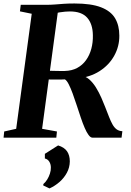

<svg xmlns="http://www.w3.org/2000/svg" viewBox="-27 -770 732 1074"><path d="M-7 0 -3.5 -34.5 63.5 -49.5 150.5 -693 84.5 -706.5 89 -743H228.5Q257.5 -743 281.5 -745Q305.5 -747 331 -748.8Q356.5 -750.5 389.5 -750.5Q483.5 -750.5 538.2 -729.2Q593 -708 616.8 -667.8Q640.5 -627.5 640.5 -571Q641 -511 612.2 -458.8Q583.5 -406.5 529.8 -372Q476 -337.5 400.5 -330.5L426 -345Q450 -345 471.2 -326.8Q492.5 -308.5 509.8 -280.5Q527 -252.5 540 -223Q553 -193.5 561.5 -171Q573.5 -140.5 583 -116Q592.5 -91.5 602.5 -73.8Q612.5 -56 625.5 -46.5Q638.5 -37 657.5 -36L653 0H490Q479.5 0 468.5 -14.8Q457.5 -29.5 446.8 -54.5Q436 -79.5 425.5 -110.5Q413.5 -146 402 -181.5Q390.5 -217 379.2 -247.5Q368 -278 357.2 -299Q346.5 -320 336 -326Q330 -325.5 317.5 -325.2Q305 -325 290 -325Q275 -325 260.5 -325.2Q246 -325.5 236 -325.5L242 -374.5Q250.5 -374 263.5 -373.8Q276.5 -373.5 291 -373.2Q305.5 -373 317.5 -372.8Q329.5 -372.5 335 -373Q375 -374 404.8 -390Q434.5 -406 454.2 -433.5Q474 -461 483.8 -497Q493.5 -533 492.5 -573.5Q491.5 -636.5 460.5 -671.2Q429.5 -706 364 -706Q353.5 -706 337.5 -704.8Q321.5 -703.5 305.5 -700.8Q289.5 -698 278.5 -693.5L299.5 -724.5L208.5 -49.5L291.5 -34.5L288 0ZM215 267.5 215.5 259.5Q227 250 236.8 234.5Q246.5 219 252.2 201.2Q258 183.5 257.5 167Q257.5 149 249 134.8Q240.5 120.5 224 116.5V90.5L298 43.5Q332 53.5 347.8 76Q363.5 98.5 363.5 133Q363 167 347.2 196.2Q331.5 225.5 305.8 248Q280 270.5 250 284Z"/></svg>

Font: Merriweather 72pt
Style: Bold Italic
Weight: 700
Italic angle: -7.8°
Version: Version 2.101